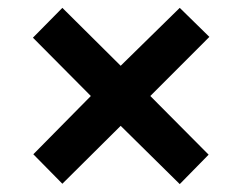

<svg xmlns="http://www.w3.org/2000/svg" viewBox="-20 -595 612 484"><path d="M433.1 -575.2 507.8 -502 358.9 -353 505.9 -205.1 433.1 -130.9 284.2 -277.8 137.2 -131.8 64 -206.1 209 -353 63 -500 137.2 -575.2 284.2 -429.2Z"/></svg>

Font: Wonky
Style: Regular
Weight: 400
Designer: Monotype Design Team
Foundry: Monotype Imaging Inc.
Version: Version 3.000